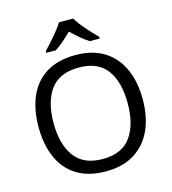

<svg xmlns="http://www.w3.org/2000/svg" viewBox="-135 -1053 1050 1173"><g transform="rotate(-15 390.5 -467.0)"><path d="M720 -358Q720 -247 682.5 -164.5Q645 -82 571.5 -36Q498 10 391 10Q280 10 206.5 -36Q133 -82 97 -165Q61 -248 61 -359Q61 -468 97 -550.5Q133 -633 206.5 -679Q280 -725 392 -725Q499 -725 572 -679.5Q645 -634 682.5 -551.5Q720 -469 720 -358ZM156 -358Q156 -223 213 -145.5Q270 -68 391 -68Q512 -68 568.5 -145.5Q625 -223 625 -358Q625 -493 569 -569.5Q513 -646 392 -646Q270 -646 213 -569.5Q156 -493 156 -358ZM347 -944H437Q446 -928 461 -908Q476 -888 494 -867.5Q512 -847 530 -828Q548 -809 562 -795V-784H500Q474 -800 446 -823.5Q418 -847 391 -874Q364 -847 337 -823.5Q310 -800 284 -784H224V-795Q237 -809 254.5 -828Q272 -847 289.5 -867.5Q307 -888 322.5 -908Q338 -928 347 -944Z"/></g></svg>

Font: BC Sans
Style: Regular
Weight: 400
Designer: Monotype Design Team
Province of B.C.
Foundry: Monotype Imaging Inc.
Version: Version 2.000;GOOG;noto-source:20170915:90ef993387c0